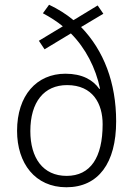

<svg xmlns="http://www.w3.org/2000/svg" viewBox="-20 -780 562 810"><path d="M187 -760 161 -724C191 -708 221 -689 245 -669L144 -608L168 -572L279 -639C341 -577 384 -493 402 -406L399 -405C372 -443 327 -469 256 -469C135 -469 52 -378 52 -228C52 -91 128 10 260 10C395 10 470 -92 470 -268C470 -431 418 -567 322 -666L416 -722L392 -757L290 -695C260 -720 225 -742 187 -760ZM263 -421C372 -421 413 -342 413 -256C413 -116 362 -38 261 -38C161 -38 108 -114 108 -227C108 -350 166 -421 263 -421Z"/></svg>

Font: Noto Sans Gujarati SemiCondensed Light
Style: Regular
Weight: 300
Width: 4
Designer: Jelle Bosma - Monotype Design Team, Universal Thirst
Foundry: Monotype Imaging Inc.
Version: Version 2.106